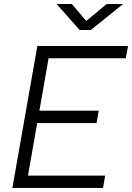

<svg xmlns="http://www.w3.org/2000/svg" viewBox="-20 -918 645 938"><path d="M40.5 0 151.9 -633.3 162.6 -693.4H605.5L594.7 -633.3H217.3L172.4 -377.4H462.4L451.7 -316.9H161.6L116.7 -60.1H493.7L483.4 0ZM369.1 -771.5 256.3 -898.4H331.1L401.4 -815.4L501 -898.4H581.5L423.8 -771.5Z"/></svg>

Font: Cascadia Mono Light
Style: Italic
Weight: 300
Italic angle: -10°
Monospace: yes
Designer: Aaron Bell
Foundry: Saja Typeworks
Version: Version 2404.023; ttfautohint (v1.8.4)